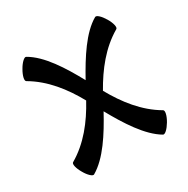

<svg xmlns="http://www.w3.org/2000/svg" viewBox="-147 -713 873 892"><g transform="rotate(-30 289.5 -266.5)"><path d="M108 49C181 7 242 -89 293 -183C345 -89 406 7 478 49C487 54 506 36 522 9C538 -18 544 -44 535 -49C449 -99 387 -179 338 -267C387 -354 449 -434 535 -484C544 -489 538 -515 522 -542C506 -569 487 -587 478 -582C406 -541 345 -444 293 -350C242 -444 181 -541 108 -582C100 -587 80 -569 65 -542C49 -515 43 -489 52 -484C138 -434 200 -354 248 -267C200 -179 138 -99 52 -49C43 -44 49 -18 65 9C80 36 100 54 108 49Z"/></g></svg>

Font: Nupuram SemiBold
Style: Regular
Weight: 600
Designer: Santhosh Thottingal (santhosh.thottingal@gmail.com)
Foundry: SMC
Version: Version 1.000